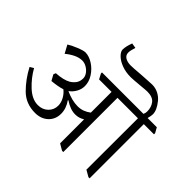

<svg xmlns="http://www.w3.org/2000/svg" viewBox="-224 -1240 1533 1533"><g transform="rotate(45 543.0 -473.0)"><path d="M493 -967Q479 -923 479 -901Q479 -871 503.5 -856Q528 -841 566 -841Q592 -841 674 -848Q696 -849 738.5 -852Q781 -855 795 -855Q833 -855 865.5 -838.5Q898 -822 920 -795Q967 -737 967 -691Q967 -674 958 -640H1062L1086 -597V-584H971V28H958L904 -3L905 -584H674V28H660L607 -3V-273H605Q570 -251 529 -251Q473 -251 411 -293L407 -290Q446 -235 446 -176Q446 -113 403.5 -73Q361 -33 293 -33Q189 -33 120.5 -101Q52 -169 3 -262L35 -281Q75 -209 137.5 -151Q200 -93 265 -93Q317 -93 350.5 -125.5Q384 -158 384 -206Q384 -239 366 -272Q348 -305 320 -327Q297 -319 264.5 -313.5Q232 -308 206 -306L179 -355L187 -375Q269 -380 313 -405Q340 -422 355.5 -444.5Q371 -467 371 -500Q371 -524 355 -546Q339 -568 314.5 -582Q290 -596 265 -596Q231 -596 195 -578.5Q159 -561 127 -534L90 -602Q117 -620 166.5 -640Q216 -660 238 -660Q280 -659 323.5 -631Q367 -603 395.5 -558.5Q424 -514 424 -466Q424 -431 406 -398.5Q388 -366 359 -345Q434 -311 495 -311Q528 -311 555 -321Q582 -331 607 -350V-584H466L443 -628V-640H911Q919 -656 919 -675Q919 -723 893.5 -755.5Q868 -788 808 -788Q791 -788 731 -782Q652 -775 631 -775Q575 -775 529 -792.5Q483 -810 456.5 -836.5Q430 -863 430 -886Q430 -920 450 -974Z"/></g></svg>

Font: Martel Light
Style: Regular
Weight: 300
Designer: Dan Reynolds
Foundry: Dan Reynolds
Version: Version 1.001; ttfautohint (v1.1) -l 5 -r 5 -G 72 -x 0 -D la